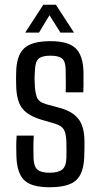

<svg xmlns="http://www.w3.org/2000/svg" viewBox="-20 -780 422 807"><path d="M188 7Q112 7 81.5 -23Q51 -53 49 -123Q47 -167 50 -210H122Q120 -179 120.5 -155.5Q121 -132 121 -115Q122 -81 137 -67.5Q152 -54 188 -54Q225 -54 241.5 -67.5Q258 -81 259 -115Q260 -152 259 -183Q258 -218 249 -234.5Q240 -251 212 -260L157 -276Q98 -293 73.5 -324.5Q49 -356 48 -422Q47 -452 48 -476Q49 -546 81 -576.5Q113 -607 192 -607Q266 -607 297.5 -577.5Q329 -548 331 -477Q331 -470 331 -454Q331 -438 331 -420.5Q331 -403 330 -392H256Q257 -416 256.5 -443Q256 -470 256 -486Q256 -520 242 -533Q228 -546 192 -546Q156 -546 142 -533Q128 -520 127 -486Q126 -477 125.5 -462Q125 -447 126 -429Q127 -394 134.5 -372.5Q142 -351 174 -342L226 -328Q282 -314 308.5 -281.5Q335 -249 335 -185Q335 -167 335 -153.5Q335 -140 334 -121Q332 -52 300 -22.5Q268 7 188 7ZM86 -643 162 -760H215L291 -643H234L188 -716L144 -643Z"/></svg>

Font: Big Shoulders Text
Style: Regular
Weight: 400
Designer: Patric King
Foundry: XO Type Co
Version: Version 1.000; ttfautohint (v1.8.2)